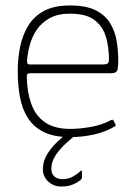

<svg xmlns="http://www.w3.org/2000/svg" viewBox="-20 -497 493 703"><path d="M45 -237Q45 -284 54 -327Q63 -370 84 -404Q105 -438 142 -457.5Q179 -477 236 -477Q295 -477 330 -459.5Q365 -442 383 -412.5Q401 -383 407 -347.5Q413 -312 413 -276Q413 -242 407 -235.5Q401 -229 390 -229H89Q88 -229 83 -227.5Q78 -226 78 -216Q79 -160 94.5 -116.5Q110 -73 145 -49Q180 -25 237 -25Q271 -25 311 -32Q351 -39 382 -55Q387 -58 390.5 -58.5Q394 -59 396 -55L403 -41Q404 -39 403.5 -37.5Q403 -36 400 -34Q369 -15 326 -5Q283 5 237 5Q178 5 140.5 -13.5Q103 -32 82 -65Q61 -98 53 -142Q45 -186 45 -237ZM379 -281Q379 -322 368.5 -360Q358 -398 327.5 -422.5Q297 -447 236 -447Q192 -447 162 -430.5Q132 -414 114.5 -388Q97 -362 89 -332Q81 -302 79 -275Q79 -268 80.5 -264.5Q82 -261 91 -261H358Q369 -261 374 -264.5Q379 -268 379 -281ZM204 186Q177 186 157 168Q137 150 137 122Q137 94 152 69Q167 44 188.5 23.5Q210 3 228 -10Q231 -12 234.5 -13Q238 -14 241 -14H262Q264 -14 265.5 -11.5Q267 -9 262 -6Q247 5 224.5 25Q202 45 185 69.5Q168 94 168 121Q168 140 179.5 149.5Q191 159 210 159Q230 159 247 149.5Q264 140 274 130Q277 127 278.5 127.5Q280 128 280 131V152Q280 158 274 163Q264 171 247 178.5Q230 186 204 186Z"/></svg>

Font: Glory Thin
Style: Regular
Weight: 100
Designer: Robert Leuschke
Foundry: Robert Leuschke
Version: Version 1.011